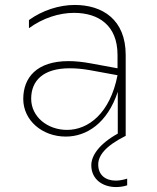

<svg xmlns="http://www.w3.org/2000/svg" viewBox="-20 -549 633 776"><path d="M246 3C330 3 414 -51 456 -178V-9C379 34 349 81 349 119C349 175 394 207 449 207C463 207 479 205 494 200V173C478 178 462 181 448 181C407 181 377 159 377 116C377 81 404 42 488 0V-327C488 -470 394 -529 282 -529C219 -529 151 -507 97 -468V-435C153 -476 219 -497 279 -497C378 -497 455 -447 455 -327V-273L346 -293C313 -299 284 -302 257 -302C128 -302 74 -235 74 -149C74 -63 150 3 246 3ZM106 -150C106 -224 156 -273 261 -273C285 -273 311 -271 340 -266L455 -245C425 -91 337 -24 251 -24C172 -24 106 -77 106 -150Z"/></svg>

Font: Chess Sans ExtraLight
Style: Regular
Weight: 275
Designer: Wolf Bōese
Foundry: Wolf Bōese
Version: Version 7.223;Glyphs 3.3 (3306)